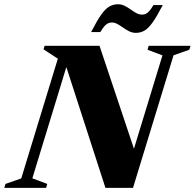

<svg xmlns="http://www.w3.org/2000/svg" viewBox="-60 -906 938 926"><path d="M603.5 -136.5 559 -100 723.5 -639 651.5 -666 657 -685H859L853 -666L777 -639.5L581.5 0H448.5L248.5 -618L274.5 -630L96 -46L168 -19L162.5 0H-39.5L-33.5 -19L42.5 -45.5L219 -623L150 -668L155 -685H420ZM725 -881.5Q696.5 -826.5 675.8 -797.5Q655 -768.5 636.2 -758Q617.5 -747.5 595.5 -747.5Q578.5 -747.5 563.2 -755Q548 -762.5 534 -772.5Q520 -782.5 506.5 -790Q493 -797.5 479.5 -797.5Q470 -797.5 461.8 -794Q453.5 -790.5 444.5 -780.8Q435.5 -771 424 -751.5H379.5Q408 -807 428.5 -835.8Q449 -864.5 468 -875Q487 -885.5 509 -885.5Q526 -885.5 541 -878Q556 -870.5 570 -860.5Q584 -850.5 597.5 -843Q611 -835.5 625 -835.5Q634.5 -835.5 642.5 -839Q650.5 -842.5 659.8 -852.5Q669 -862.5 680 -881.5Z"/></svg>

Font: Newsreader 36pt ExtraBold
Style: Italic
Weight: 800
Italic angle: -17°
Designer: Hugues Gentile
Foundry: Production Type
Version: Version 1.003